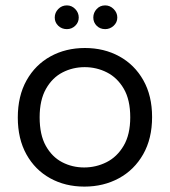

<svg xmlns="http://www.w3.org/2000/svg" viewBox="-20 -685 630 712"><path d="M228 -577Q209 -577 196 -589.5Q183 -602 183 -620Q183 -638 196 -651.5Q209 -665 228 -665Q246 -665 259 -651.5Q272 -638 272 -620Q272 -602 259 -589.5Q246 -577 228 -577ZM370 -577Q351 -577 338.5 -589.5Q326 -602 326 -620Q326 -638 338.5 -651.5Q351 -665 370 -665Q388 -665 401.5 -651.5Q415 -638 415 -620Q415 -602 401.5 -589.5Q388 -577 370 -577ZM293 7Q222 7 166 -24Q110 -55 78 -112.5Q46 -170 46 -249Q46 -329 78.5 -387Q111 -445 167.5 -476Q224 -507 295 -507Q366 -507 422.5 -476Q479 -445 511.5 -387.5Q544 -330 544 -251Q544 -171 511 -113Q478 -55 421 -24Q364 7 293 7ZM292 -64Q336 -64 375 -83.5Q414 -103 438.5 -144.5Q463 -186 463 -250Q463 -315 439 -356Q415 -397 376.5 -416.5Q338 -436 294 -436Q250 -436 212 -416.5Q174 -397 150.5 -355.5Q127 -314 127 -250Q127 -185 150 -144Q173 -103 210.5 -83.5Q248 -64 292 -64Z"/></svg>

Font: Albert Sans
Style: Regular
Weight: 400
Designer: Andreas Rasmussen
Foundry: a.Foundry
Version: Version 1.025